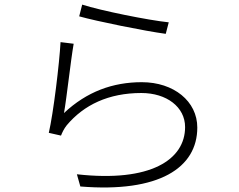

<svg xmlns="http://www.w3.org/2000/svg" viewBox="-20 -789 1040 834"><path d="M324 -718C398 -697 610 -654 700 -642L713 -692C625 -701 417 -743 337 -769ZM300 -599 243 -606C238 -514 212 -298 192 -212L245 -200C250 -213 258 -230 270 -245C344 -333 451 -385 594 -385C704 -385 784 -324 784 -237C784 -96 635 4 314 -32L329 21C671 49 837 -60 837 -235C837 -349 735 -432 596 -432C470 -432 357 -391 258 -298C270 -366 287 -525 300 -599Z"/></svg>

Font: Noto Sans JP Light
Style: Regular
Weight: 300
Designer: Ryoko NISHIZUKA (kana & ideographs); Paul D. Hunt (Latin, Greek & Cyrillic); Wenlong ZHANG (bopomofo); Sandoll Communica
Foundry: Adobe Systems Incorporated
Version: Version 1.004;PS 1.004;hotconv 1.0.82;makeotf.lib2.5.63406